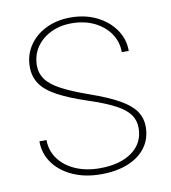

<svg xmlns="http://www.w3.org/2000/svg" viewBox="-76 -721 708 793"><g transform="rotate(-10 278.0 -325.0)"><path d="M57.1 -173.3Q57.1 -121.6 86.4 -81.3Q115.7 -41 167.2 -18.1Q218.8 4.9 284.7 4.9Q350.6 4.9 398.9 -14.9Q447.3 -34.7 473.6 -71Q500 -107.4 500 -156.7Q500 -193.8 480.2 -222.4Q460.4 -251 415.3 -276.6Q370.1 -302.2 293 -329.1Q221.2 -354.5 179.2 -377.2Q137.2 -399.9 119.1 -425.3Q101.1 -450.7 101.1 -482.4Q101.1 -525.4 123 -558.6Q145 -591.8 183.8 -611.1Q222.7 -630.4 272 -630.4Q325.2 -630.4 366.7 -610.4Q408.2 -590.3 432.1 -555.9Q456.1 -521.5 456.1 -477.1H485.4Q485.4 -527.3 457 -567.6Q428.7 -607.9 380.6 -631.3Q332.5 -654.8 272 -654.8Q214.4 -654.8 168.9 -632.6Q123.5 -610.4 97.4 -571.3Q71.3 -532.2 71.3 -482.4Q71.3 -442.4 91.6 -411.9Q111.8 -381.3 158.2 -355.7Q204.6 -330.1 282.7 -304.2Q353 -281.2 394 -259.5Q435.1 -237.8 452.6 -213.4Q470.2 -189 470.2 -156.7Q470.2 -94.2 420.2 -57.4Q370.1 -20.5 284.7 -20.5Q227.1 -20.5 182.4 -40Q137.7 -59.6 112.3 -94.2Q86.9 -128.9 86.9 -173.3Z"/></g></svg>

Font: Estedad-FD VF
Style: Regular
Weight: 100
Designer: Amin Abedi
Version: Version 7.3